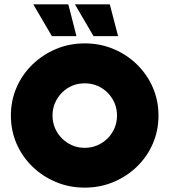

<svg xmlns="http://www.w3.org/2000/svg" viewBox="-20 -835 766 868"><path d="M363.2 13.2Q293.1 13.2 232.6 -12.2Q172.2 -37.5 126.4 -81.9Q80.6 -126.4 54.9 -185.4Q29.2 -244.4 29.2 -312.5Q29.2 -380.6 54.9 -439.6Q80.6 -498.6 126.4 -543.1Q172.2 -587.5 232.6 -613.2Q293.1 -638.9 363.2 -638.9Q432.6 -638.9 493.1 -613.5Q553.5 -588.2 599.3 -543.4Q645.1 -498.6 670.8 -439.6Q696.5 -380.6 696.5 -312.5Q696.5 -244.4 670.8 -185.4Q645.1 -126.4 599.3 -81.9Q553.5 -37.5 493.1 -12.2Q432.6 13.2 363.2 13.2ZM363.2 -166.7Q393.8 -166.7 420.1 -178.1Q446.5 -189.6 466.7 -209.7Q486.8 -229.9 497.9 -256.2Q509 -282.6 509 -312.5Q509 -343.1 497.9 -369.1Q486.8 -395.1 466.7 -415.6Q446.5 -436.1 420.1 -447.2Q393.8 -458.3 363.2 -458.3Q331.9 -458.3 305.9 -447.2Q279.9 -436.1 259.7 -415.6Q239.6 -395.1 228.5 -369.1Q217.4 -343.1 217.4 -312.5Q217.4 -282.6 228.5 -256.2Q239.6 -229.9 259.7 -209.7Q279.9 -189.6 305.9 -178.1Q331.9 -166.7 363.2 -166.7ZM402.8 -671.5 318.8 -815.3H476.4L513.9 -671.5ZM214.6 -671.5 130.6 -815.3H288.9L325.7 -671.5Z"/></svg>

Font: Afacad Flux Black
Style: Regular
Weight: 900
Designer: Kristian Moeller
Foundry: Dicotype
Version: Version 1.100